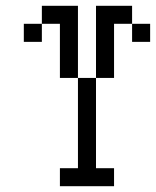

<svg xmlns="http://www.w3.org/2000/svg" viewBox="-20 -645 540 665"><path d="M375 0V-62.5H312.5V-375H250V-62.5H187.5V0ZM500 -500V-562.5H437.5V-500ZM250 -375Q250 -375 250 -625H125V-562.5H62.5V-500H125V-562.5H187.5V-375ZM312.5 -375H375V-562.5H437.5V-625H312.5Q312.5 -625 312.5 -375Z"/></svg>

Font: Unifont
Style: Regular
Weight: 500
Version: Version 15.1.04